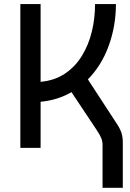

<svg xmlns="http://www.w3.org/2000/svg" viewBox="-20 -713 626 926"><path d="M78.1 0V-693.4H175.8V-318.4Q243.7 -324.7 293.2 -357.9Q342.8 -391.1 375 -443.6Q407.2 -496.1 422.9 -560.5Q438.5 -625 438.5 -693.4H539.1Q539.1 -587.9 504.4 -492.4Q469.7 -397 403.8 -330.1L544.9 -113.8Q560.5 -89.8 566.4 -70.6Q572.3 -51.3 572.3 -22.9V192.9H474.6V-13.2Q474.6 -30.8 468.8 -45.9Q462.9 -61 447.3 -84.5L324.7 -268.6Q292 -249.5 254.6 -237.8Q217.3 -226.1 175.8 -222.2V0Z"/></svg>

Font: Caskaydia Cove
Style: Regular
Weight: 400
Monospace: yes
Designer: Aaron Bell
Foundry: Saja Typeworks
Version: Version 4.300; ttfautohint (v1.8.3)